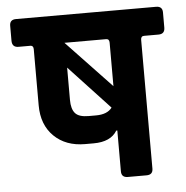

<svg xmlns="http://www.w3.org/2000/svg" viewBox="-48 -670 695 716"><g transform="rotate(-5 300.0 -311.5)"><path d="M378 -505Q378 -519 366 -519H210L378 -342ZM276 -239H304Q346 -239 364 -263L212 -426V-305Q212 -271 226 -255Q240 -239 276 -239ZM38 -623H562Q586 -623 586 -600V-543Q586 -519 562 -519H508Q496 -519 496 -505V-23Q496 0 472 0H402Q378 0 378 -23V-176H374Q350 -136 286 -136H254Q182 -136 138 -179Q94 -222 94 -295V-505Q94 -518 84 -519H38Q14 -519 14 -544V-600Q14 -623 38 -623Z"/></g></svg>

Font: RajdhaniMono
Style: Bold
Weight: 700
Monospace: yes
Designer: Satya Rajpurohit, Jyotish Sonowal
Foundry: Indian Type Foundry
Version: Version 1.201;PS 1.0;hotconv 1.0.78;makeotf.lib2.5.61930; tt